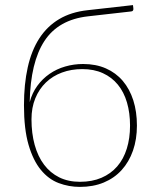

<svg xmlns="http://www.w3.org/2000/svg" viewBox="-20 -727 615 753"><path d="M325.5 -663Q209 -650 154.2 -566.2Q99.5 -482.5 96.5 -326.5Q106 -362.5 126.2 -390.2Q146.5 -418 174.2 -437.2Q202 -456.5 235.8 -466.2Q269.5 -476 306 -476Q356 -476 395.2 -458.8Q434.5 -441.5 461.5 -409.8Q488.5 -378 502.8 -333.5Q517 -289 517 -234.5Q517 -180.5 501.5 -136.2Q486 -92 457.2 -60.2Q428.5 -28.5 387 -11.2Q345.5 6 293.5 6Q250 6 210.2 -9Q170.5 -24 140.2 -60.8Q110 -97.5 92 -159Q74 -220.5 74 -314Q74 -397 88.8 -463Q103.5 -529 134.2 -576.5Q165 -624 212 -652Q259 -680 323.5 -687L501.5 -707L503 -694.5Q504.5 -682.5 493.5 -682ZM293.5 -14Q341.5 -14 378 -29.8Q414.5 -45.5 439.5 -74.2Q464.5 -103 477.2 -143.8Q490 -184.5 490 -234.5Q490 -284 478 -325Q466 -366 442.2 -395Q418.5 -424 383.5 -440Q348.5 -456 302.5 -456Q259.5 -456 223 -442.5Q186.5 -429 160 -403.5Q133.5 -378 118.5 -341.5Q103.5 -305 103.5 -259Q103.5 -204 116 -158.8Q128.5 -113.5 152.8 -81.2Q177 -49 212.2 -31.5Q247.5 -14 293.5 -14Z"/></svg>

Font: Lato Thin
Style: Regular
Weight: 200
Designer: Lukasz Dziedzic
Foundry: tyPoland Lukasz Dziedzic
Version: Version 2.007; 2014-02-27